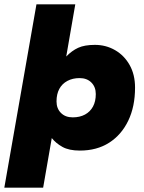

<svg xmlns="http://www.w3.org/2000/svg" viewBox="-48 -688 668 890"><path d="M-28 182 121 -668H301L259 -426Q285 -453 314.5 -466.5Q344 -480 392 -480Q443 -480 485.5 -455.5Q528 -431 553 -386.5Q578 -342 578 -282Q578 -194 546.5 -128.5Q515 -63 458 -26.5Q401 10 322 10Q272 10 241.5 -7Q211 -24 192 -48L152 182ZM289 -144Q322 -144 346 -157Q370 -170 383 -194Q396 -218 396 -252Q396 -285 375.5 -305.5Q355 -326 321 -326Q289 -326 264.5 -313Q240 -300 227 -276Q214 -252 214 -218Q214 -185 234.5 -164.5Q255 -144 289 -144Z"/></svg>

Font: Gantari Black
Style: Italic
Weight: 900
Italic angle: -10°
Version: Version 1.000